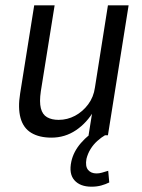

<svg xmlns="http://www.w3.org/2000/svg" viewBox="-20 -510 537 724"><path d="M174 9Q128 9 98 -9Q68 -27 57.5 -65Q47 -103 56 -158L109 -490H186L134 -166Q128 -126 134 -102Q140 -78 157.5 -68Q175 -58 201 -58Q234 -58 263 -73.5Q292 -89 312.5 -116.5Q333 -144 338 -180L387 -490H465L387 0H314L329 -94H335Q308 -47 266.5 -19Q225 9 174 9ZM325 194Q282 194 260.5 169.5Q239 145 249 99Q257 62 285 29.5Q313 -3 356 -29L376 0Q362 8 347 21.5Q332 35 321.5 52Q311 69 306 89Q301 117 312 130.5Q323 144 344 144Q354 144 364.5 141Q375 138 388 134L392 178Q378 185 361.5 189.5Q345 194 325 194Z"/></svg>

Font: Nunito Sans 10pt Condensed
Style: Italic
Weight: 400
Width: 3
Italic angle: -9°
Designer: Vernon Adams
Foundry: Vernon Adams
Version: Version 3.101;gftools[0.9.27]